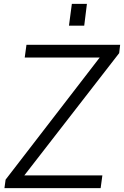

<svg xmlns="http://www.w3.org/2000/svg" viewBox="-20 -974 642 994"><path d="M501 0 510 -66H106L597 -699L602 -742H117L108 -676H496L9 -44L3 0ZM352 -954 337 -841H416L430 -954Z"/></svg>

Font: Cheyenne Sans Light
Style: Italic
Weight: 300
Italic angle: -8.13011°
Designer: The Public Sans project authors (U.S. Web Design System), Libre Franklin designed by Pablo Impallari and Rodrigo Fuenzal
Foundry: The Cheyenne Sans Project Authors
Version: Version 2.007